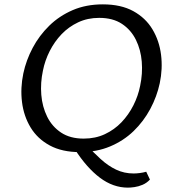

<svg xmlns="http://www.w3.org/2000/svg" viewBox="-20 -688 788 881"><path d="M347 10Q265 10 208.5 -20.5Q152 -51 120.5 -103Q89 -155 81 -219.5Q73 -284 87 -351Q100 -412 130 -468.5Q160 -525 206 -570Q252 -615 313.5 -641.5Q375 -668 452 -668Q535 -668 591.5 -637Q648 -606 679.5 -553.5Q711 -501 719 -436.5Q727 -372 713 -306Q700 -245 669.5 -188Q639 -131 593 -86.5Q547 -42 485 -16Q423 10 347 10ZM364 -52Q418 -52 461.5 -72.5Q505 -93 537.5 -127Q570 -161 592 -204.5Q614 -248 623 -294Q635 -350 630.5 -405Q626 -460 603.5 -505.5Q581 -551 539.5 -578.5Q498 -606 435 -606Q382 -606 338.5 -585.5Q295 -565 262.5 -531Q230 -497 208 -453.5Q186 -410 177 -364Q165 -308 169.5 -253Q174 -198 196.5 -152.5Q219 -107 260.5 -79.5Q302 -52 364 -52ZM369 -31Q407 10 441.5 41.5Q476 73 513 90.5Q550 108 593 108Q606 108 621.5 106Q637 104 651 100L668 136Q653 152 634 160Q615 168 597 170.5Q579 173 567 173Q499 173 438.5 127.5Q378 82 324 -2Z"/></svg>

Font: Ysabeau Infant Medium
Style: Italic
Weight: 500
Italic angle: -12°
Designer: Christian Thalmann (Catharsis Fonts)
Version: Version 2.001;gftools[0.9.30]; featfreeze: ss01,ss02,lnum